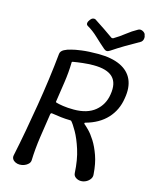

<svg xmlns="http://www.w3.org/2000/svg" viewBox="-127 -947 808 1029"><g transform="rotate(15 277.0 -433.0)"><path d="M83 0Q71 0 60 -5Q49 -10 43.5 -19Q38 -28 40 -39Q55 -110 68.5 -184Q82 -258 94.5 -333.5Q107 -409 117 -483Q127 -557 134 -628Q136 -644 154 -653.5Q172 -663 192 -667Q209 -672 246.5 -677Q284 -682 337 -682Q412 -682 460 -659.5Q508 -637 527.5 -594Q547 -551 536 -489Q526 -422 482.5 -375Q439 -328 365 -308Q362 -307 361.5 -305Q361 -303 362 -301Q371 -294 389 -276Q407 -258 426 -228Q445 -198 460.5 -154.5Q476 -111 480 -53Q482 -38 473.5 -26Q465 -14 451.5 -7Q438 0 423 0Q408 0 395 -8.5Q382 -17 381 -32Q377 -106 359.5 -160.5Q342 -215 322 -250Q302 -285 290 -298Q289 -299 286.5 -299.5Q284 -300 276 -300Q259 -300 232 -303Q205 -306 182 -310Q174 -312 172 -303Q162 -239 152 -170.5Q142 -102 140 -38Q139 -27 130.5 -18.5Q122 -10 109.5 -5Q97 0 83 0ZM287 -360Q362 -360 405 -395.5Q448 -431 457 -489Q468 -554 436 -585.5Q404 -617 329 -617Q301 -617 270 -613.5Q239 -610 217 -606Q214 -606 212 -603.5Q210 -601 211 -598Q210 -546 201.5 -488.5Q193 -431 185 -378Q184 -376 185.5 -374Q187 -372 188 -372Q201 -368 227 -364Q253 -360 287 -360ZM550 -846Q554 -839 554 -830Q554 -821 550 -813.5Q546 -806 538 -802Q495 -778 463 -759Q431 -740 395 -716Q385 -709 377 -709Q369 -709 361 -716Q333 -740 304 -767.5Q275 -795 245 -812Q236 -817 237 -826.5Q238 -836 246 -846L247 -847Q254 -857 263.5 -858.5Q273 -860 281 -853Q307 -836 332.5 -819Q358 -802 383 -784Q385 -783 388 -783Q391 -783 393 -784Q425 -803 452 -824.5Q479 -846 510 -863Q521 -869 533.5 -863.5Q546 -858 551 -847Z"/></g></svg>

Font: Winky Sans Light
Style: Italic
Weight: 300
Italic angle: -8.97852°
Designer: Simon Atzbach
Foundry: typofactur
Version: Version 1.205